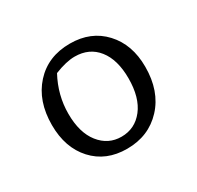

<svg xmlns="http://www.w3.org/2000/svg" viewBox="-81 -801 505 492"><g transform="rotate(-30 171.5 -554.5)"><path d="M168 -401Q106 -401 68.5 -442Q31 -483 31 -550Q31 -621 70.5 -664.5Q110 -708 175 -708Q237 -708 275 -667Q313 -626 313 -560Q313 -488 272.5 -444.5Q232 -401 168 -401ZM171 -435Q211 -435 236 -467Q261 -499 261 -556Q261 -611 236.5 -642Q212 -673 169 -673Q144 -673 109 -659Q82 -609 82 -554Q82 -498 107 -466.5Q132 -435 171 -435Z"/></g></svg>

Font: Piazzolla SC Light
Style: Regular
Weight: 300
Designer: Juan Pablo del Peral
Foundry: Huerta Tipografica
Version: Version 1.330